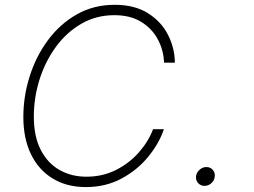

<svg xmlns="http://www.w3.org/2000/svg" viewBox="-20 -757 1040 787"><path d="M332 9.8Q253.4 9.8 195.8 -25.4Q138.2 -60.5 106.9 -125Q75.7 -189.5 75.7 -277.3Q75.7 -362.3 101.6 -444.1Q127.4 -525.9 176.5 -592.3Q225.6 -658.7 294.7 -698Q363.8 -737.3 450.2 -737.3Q532.2 -737.3 586.9 -702.6Q641.6 -668 668.9 -613.8Q696.3 -559.6 696.8 -500H652.3Q650.9 -550.3 627.4 -594.7Q604 -639.2 559.3 -667Q514.6 -694.8 448.7 -694.8Q374.5 -694.8 314 -659.9Q253.4 -625 209.7 -565.7Q166 -506.3 142.3 -431.9Q118.7 -357.4 118.7 -278.8Q118.7 -198.2 146.7 -143.3Q174.8 -88.4 223.6 -60.5Q272.5 -32.7 334 -32.7Q400.9 -32.7 455.8 -60.5Q510.7 -88.4 549.8 -133.1Q588.9 -177.7 607.4 -227.5H651.9Q631.8 -168.5 587.2 -114Q542.5 -59.6 477.8 -24.9Q413.1 9.8 332 9.8ZM818.4 4.9Q801.8 4.9 791.5 -7.3Q781.2 -19.5 783.7 -36.6Q786.6 -51.3 798.8 -61.8Q811 -72.3 825.7 -72.3Q842.8 -72.3 852.8 -60.1Q862.8 -47.9 859.9 -30.8Q857.9 -16.1 845.7 -5.6Q833.5 4.9 818.4 4.9Z"/></svg>

Font: Inter Extra Light
Style: Italic
Weight: 200
Italic angle: -9.39999°
Designer: Rasmus Andersson
Foundry: rsms
Version: Version 4.000;git-3c8e0fc